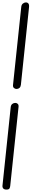

<svg xmlns="http://www.w3.org/2000/svg" viewBox="-94 -1102 260 1585"><path d="M59 -219 -9.5 432Q-10.5 443.5 -15.5 453.2Q-20.5 463 -41 463Q-58.5 463 -66.8 454Q-75 445 -73.5 430L-5.5 -218Q-3.5 -235.5 7.5 -244Q18.5 -252.5 32.5 -252.5Q44 -252.5 52.5 -244.5Q61 -236.5 59 -219ZM145.5 -1041 78.5 -402Q76.5 -385 66.5 -376.2Q56.5 -367.5 42.5 -367.5Q30.5 -367.5 21 -375.8Q11.5 -384 13.5 -401L81.5 -1045Q83.5 -1064 95.5 -1073Q107.5 -1082 119.5 -1082Q133 -1082 140.5 -1072.8Q148 -1063.5 145.5 -1041Z"/></svg>

Font: Edu SA Hand Cursive
Style: Regular
Weight: 400
Designer: Tina and Corey Anderson, Eben Sorkin, Mirko Velimirovic
Foundry: Google for Education
Version: Version 2.000